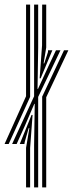

<svg xmlns="http://www.w3.org/2000/svg" viewBox="-20 -820 319 840"><path d="M129.2 0V-185.5L132 -365.5H130L89 -270L52.8 -190H33L129.2 -398.8V-800H147V-610.8L144.2 -431H146.2L193 -532.5L224.8 -600H244.5L147 -396V0ZM0 -190 94 -399V-800H111.8V-396.2L18 -190ZM153.5 -477.2 164 -621.8 164.5 -800H182.2V-612.2L170.8 -542.5H173.5L190 -592.5V-600H209L157.8 -477.2ZM164.5 0V-397.2L260 -600H279L182.2 -394.5V0ZM94 0V-173.2L108.5 -259.5H105.5L88.2 -199L86.8 -190H66.5L118 -317.2H122.5L111.8 -172.8V0Z"/></svg>

Font: Big Shoulders Inline Text Medium
Style: Regular
Weight: 500
Designer: Patric King
Foundry: XO Type Co
Version: Version 1.000